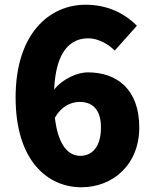

<svg xmlns="http://www.w3.org/2000/svg" viewBox="-20 -778 649 812"><path d="M317 -347C366 -347 407 -320 407 -239C407 -154 367 -119 320 -119C273 -119 227 -156 212 -280C239 -328 280 -347 317 -347ZM324 14C457 14 569 -81 569 -239C569 -400 475 -472 351 -472C309 -472 246 -446 209 -399C216 -561 277 -616 354 -616C395 -616 441 -590 465 -564L559 -669C512 -717 440 -758 342 -758C188 -758 46 -635 46 -366C46 -95 184 14 324 14Z"/></svg>

Font: Noto Sans JP Black
Style: Regular
Weight: 900
Designer: Ryoko NISHIZUKA 西塚涼子 (kana, bopomofo & ideographs); Paul D. Hunt (Latin, Greek & Cyrillic); Sandoll Communications 산돌커뮤니
Foundry: Adobe
Version: Version 2.002;hotconv 1.0.116;makeotfexe 2.5.65601